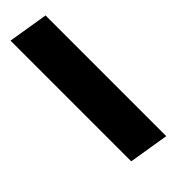

<svg xmlns="http://www.w3.org/2000/svg" viewBox="-29 -204 523 523"><g transform="rotate(45 233.0 58.0)"><path d="M-39 116 -20 0H445L426 116Z"/></g></svg>

Font: Mulish ExtraBlack
Style: Italic
Weight: 1000
Italic angle: -9°
Designer: Vernon Adams
Foundry: Vernon Adams
Version: Version 3.603; ttfautohint (v1.8.3)